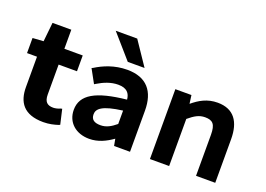

<svg xmlns="http://www.w3.org/2000/svg" viewBox="-104 -987 1757 1268"><g transform="rotate(20 774.5 -353.5)"><path d="M380 -6 388 -10 364 -114 352 -111C340 -105 320 -100 305 -100C263 -100 242 -119 242 -170V-380H371V-491H242V-625H110L96 -491L20 -486V-380H90V-167C90 -63 136 12 276 12C317 12 353 3 380 -6Z M761 -48 770 0H882V-289C882 -424 818 -503 681 -503C591 -503 517 -471 463 -437L454 -433L506 -338L516 -344C559 -370 607 -390 658 -390C720 -390 742 -360 746 -317C534 -295 438 -241 438 -134C438 -46 504 12 598 12C661 12 713 -14 761 -48ZM746 -146C710 -116 678 -98 638 -98C595 -98 571 -113 571 -151C571 -190 605 -222 746 -240ZM671 -719H520L665 -553H783Z M1157 -331C1198 -365 1228 -384 1271 -384C1324 -384 1346 -363 1346 -288V0H1481V-306C1481 -428 1431 -503 1316 -503C1243 -503 1191 -472 1143 -432L1135 -491H1022V0H1157Z"/></g></svg>

Font: Falling Sky
Style: SeBd
Weight: 600
Designer: Paul D. Hunt
Foundry: Adobe Systems Incorporated
Version: Version 1.02